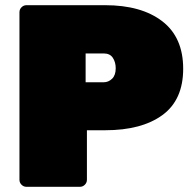

<svg xmlns="http://www.w3.org/2000/svg" viewBox="-20 -720 745 740"><path d="M686 -455Q686 -335 606 -276.5Q526 -218 385 -218H315V-27Q315 -16 307 -8Q299 0 288 0H82Q71 0 63 -8Q55 -16 55 -27V-673Q55 -684 63 -692Q71 -700 82 -700H385Q525 -700 605.5 -638Q686 -576 686 -455ZM380 -403Q398 -403 412 -416.5Q426 -430 426 -457Q426 -480 415 -497Q404 -514 380 -514H310V-403Z"/></svg>

Font: Rubik
Style: Regular
Weight: 900
Designer: Hubert & Fischer
Foundry: Hubert & Fischer
Version: Version 1.100